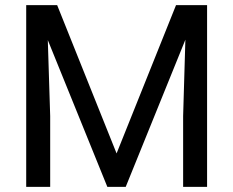

<svg xmlns="http://www.w3.org/2000/svg" viewBox="-20 -731 913 751"><path d="M203.6 -710.9 436 -130.9 668.5 -710.9H790V0H696.3V-276.9L705.1 -575.7L471.7 0H399.9L167 -574.2L176.3 -276.9V0H82.5V-710.9Z"/></svg>

Font: Noboto
Style: Regular
Weight: 400
Designer: Google
Version: Version 2.001101; 2014